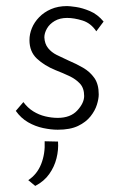

<svg xmlns="http://www.w3.org/2000/svg" viewBox="-20 -419 409 632"><path d="M170 8Q148 8 122 2.5Q96 -3 72.5 -16.5Q49 -30 32 -54L57 -83Q71 -64 89.5 -52.5Q108 -41 129 -36Q150 -31 170 -31Q212 -31 234.5 -55.5Q257 -80 257 -103Q257 -129 243 -144Q229 -159 207.5 -169Q186 -179 163 -188Q126 -203 101.5 -226Q77 -249 77 -287Q77 -307 85 -326.5Q93 -346 109 -362.5Q125 -379 148 -389Q171 -399 201 -399Q209 -399 230 -396Q251 -393 276 -382.5Q301 -372 321 -348L297 -316Q279 -343 251.5 -351.5Q224 -360 201 -360Q177 -360 160 -350Q143 -340 134.5 -325Q126 -310 126 -296Q127 -275 138 -261Q149 -247 167 -238Q185 -229 205 -220Q231 -209 253.5 -196Q276 -183 290.5 -162.5Q305 -142 305 -108Q305 -94 299 -74.5Q293 -55 278 -36Q263 -17 237 -4.5Q211 8 170 8ZM96 193 73 174Q102 155 115.5 121Q129 87 127 46L171 47Q173 74 166 102Q159 130 142 154Q125 178 96 193Z"/></svg>

Font: Josefin Sans Thin Light
Style: Italic
Weight: 300
Italic angle: -7°
Version: Version 2.000